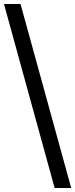

<svg xmlns="http://www.w3.org/2000/svg" viewBox="-20 -828 379 968"><path d="M255.5 120 0 -808H83.5L339 120Z"/></svg>

Font: Encode Sans SemiExpanded SemiExpanded
Style: Regular
Weight: 400
Width: 6
Designer: Multiple Designers
Foundry: Impallari Type
Version: Version 3.000; ttfautohint (v1.8.3) -l 8 -r 50 -G 200 -x 14 